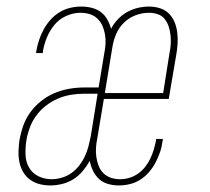

<svg xmlns="http://www.w3.org/2000/svg" viewBox="-20 -558 640 586"><path d="M134 8Q117 8 101 4Q85 0 72 -9.5Q59 -19 51 -32.5Q43 -46 39.5 -62Q36 -78 36.5 -95Q37 -112 39 -128Q43 -151 50.5 -173Q58 -195 72 -214.5Q86 -234 105.5 -249.5Q125 -265 146.5 -274Q168 -283 191 -287Q214 -291 236 -291H281L298 -394Q301 -408 302 -423Q303 -438 300.5 -452.5Q298 -467 292.5 -479.5Q287 -492 277 -501.5Q267 -511 253.5 -515Q240 -519 225 -519Q204 -519 182.5 -509.5Q161 -500 146.5 -482.5Q132 -465 123.5 -444.5Q115 -424 111 -402Q111 -400 111 -398.5Q111 -397 110 -396H90Q90 -398 90.5 -399.5Q91 -401 91 -403Q94 -420 99.5 -436.5Q105 -453 113.5 -468.5Q122 -484 134 -497.5Q146 -511 161.5 -520.5Q177 -530 194 -534Q211 -538 228 -538Q245 -538 260.5 -534Q276 -530 288 -521Q300 -512 307.5 -498.5Q315 -485 319 -470Q327 -486 340 -499.5Q353 -513 368.5 -521.5Q384 -530 401 -534Q418 -538 435 -538Q452 -538 468 -533Q484 -528 495.5 -516.5Q507 -505 513 -490Q519 -475 521 -458.5Q523 -442 522 -425Q521 -408 518 -391L495 -256H297L277 -136Q274 -122 273 -107.5Q272 -93 274 -79Q276 -65 281 -52Q286 -39 295.5 -29.5Q305 -20 318.5 -15.5Q332 -11 346 -11Q360 -11 374 -15Q388 -19 400.5 -27.5Q413 -36 422.5 -48Q432 -60 438.5 -73.5Q445 -87 449 -100.5Q453 -114 456 -128Q456 -130 456 -131.5Q456 -133 457 -134H477Q477 -132 477 -130.5Q477 -129 476 -127Q474 -110 468.5 -94Q463 -78 455 -62.5Q447 -47 435 -33Q423 -19 408 -9.5Q393 0 376 4Q359 8 343 8Q326 8 310 3.5Q294 -1 282.5 -11.5Q271 -22 264 -36.5Q257 -51 254 -67Q245 -51 232.5 -36Q220 -21 204 -11Q188 -1 169.5 3.5Q151 8 134 8ZM300 -274H478L497 -394Q500 -408 501 -422Q502 -436 500.5 -450Q499 -464 495 -476.5Q491 -489 483 -499.5Q475 -510 462 -514.5Q449 -519 435 -519Q414 -519 394 -511.5Q374 -504 358.5 -489Q343 -474 334.5 -454Q326 -434 323 -414ZM137 -11Q152 -11 168 -15.5Q184 -20 197.5 -29.5Q211 -39 221.5 -52.5Q232 -66 239 -81Q246 -96 250 -111.5Q254 -127 257 -142L278 -272H236Q216 -272 195.5 -268.5Q175 -265 155.5 -256.5Q136 -248 119 -234.5Q102 -221 89.5 -203.5Q77 -186 70 -166Q63 -146 60 -126Q57 -105 58 -84Q59 -63 69 -46Q79 -29 97.5 -20Q116 -11 137 -11Z"/></svg>

Font: Iosevka Curly Slab ThExObl
Style: Regular
Weight: 100
Width: 7
Italic angle: -9°
Monospace: yes
Designer: Belleve Invis
Foundry: Belleve Invis
Version: Version 11.1.0; ttfautohint (v1.8.3)